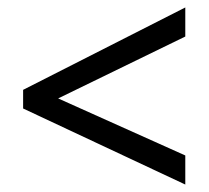

<svg xmlns="http://www.w3.org/2000/svg" viewBox="-20 -617 560 515"><path d="M477 -122 42 -326V-376L477 -597V-519L136 -353L477 -200Z"/></svg>

Font: Noto Sans Gujarati SemiCondensed
Style: Regular
Weight: 400
Width: 4
Designer: Jelle Bosma - Monotype Design Team, Universal Thirst
Foundry: Monotype Imaging Inc.
Version: Version 2.106; ttfautohint (v1.8.4.7-5d5b)